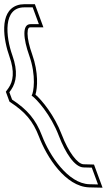

<svg xmlns="http://www.w3.org/2000/svg" viewBox="-136 -733 508 914"><path d="M-20.4 -698H19.6L49.1 -618H9.1C-31.9 -618 -25.1 -548 3 -469C37.4 -373 24.3 -292 14.5 -278C38.4 -262 106.4 -186 143.9 -87C175.2 -5 219.2 63 261.6 64L301 65L330.5 145L289.1 144C188 141 99.6 7 63.9 -87C33.8 -166 -7.2 -212 -78.5 -259L-91.4 -294L-82.8 -306C-58.1 -342 -49.9 -393 -77 -469C-108.8 -558 -123.4 -698 -20.4 -698ZM-20.4 -713C-32.8 -713 -44.2 -711.2 -54.4 -707.6C-142.1 -677 -118.6 -540.8 -91.1 -464C-65.1 -390.9 -73.8 -345.6 -95.1 -314.6L-108.2 -296.3L-90.9 -249.2L-86.8 -246.5C-17.1 -200.6 20.8 -157.9 49.9 -81.7C85.8 13 175.4 155.6 288.7 159L352.2 160.5L311.5 50.3L262 49C233.3 48.3 189.6 -9.1 157.9 -92.3C123 -184.5 63 -256.5 32.8 -282.7C42.6 -313.8 48 -387.9 17.2 -474C3.4 -512.6 -4.8 -548.8 -4.9 -573.2C-4.9 -599.2 1.5 -603 9.1 -603H70.6L30 -713Z"/></svg>

Font: Nordica Plus
Style: NordicaClassicLightConOpOblOl
Weight: 300
Version: Version 1.01